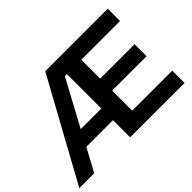

<svg xmlns="http://www.w3.org/2000/svg" viewBox="-163 -1088 1398 1398"><g transform="rotate(-45 535.5 -389.0)"><path d="M1058.9 0H498.9V-176.7H224.4L128.9 0H-24.4L402.2 -777.8H1045.6V-651.1H646.7V-456.7H1001.1V-333.3H646.7V-126.7H1058.9ZM498.9 -651.1H477.8L286.7 -296.7H498.9Z"/></g></svg>

Font: Paperlogy 7 Bold
Style: Regular
Weight: 700
Designer: redesigned by Lee Juim, glyphs from Gmarket Sans & Montserrat
Foundry: PT&
Version: Version 1.001